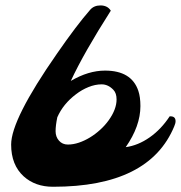

<svg xmlns="http://www.w3.org/2000/svg" viewBox="-20 -695 674 715"><path d="M243.7 -393.6Q309.1 -432.1 371.1 -432.1Q469.7 -432.1 495.1 -356.9Q502.9 -334 502.9 -299.8Q502.9 -225.6 448.2 -147Q494.1 -153.3 537.1 -183.3Q580.1 -213.4 611.8 -261.7Q633.8 -263.2 633.8 -243.7Q633.8 -235.8 628.9 -224.6Q536.1 0.5 178.2 0.5H177.2Q111.3 0.5 68.4 -38.1Q21.5 -80.6 21.5 -156.7Q21.5 -250.5 192.4 -495.6Q264.6 -600.1 315.9 -658.7Q330.1 -674.8 354 -674.8Q380.4 -674.8 392.6 -655.3Q292 -497.6 243.7 -393.6ZM193.4 -258.3Q187 -227.5 187 -206.5Q187 -185.5 199.7 -171.1Q212.4 -156.7 232.7 -156.7Q252.9 -156.7 273.9 -163.8Q294.9 -170.9 314.9 -183.1Q335 -195.3 353 -211.7Q371.1 -228 384.8 -247.1Q414.1 -288.1 414.1 -324.7Q414.1 -348.1 402.3 -360.4Q382.8 -380.9 358.6 -380.9Q334.5 -380.9 309.6 -370.8Q284.7 -360.8 262.7 -343.8Q215.3 -308.1 193.4 -258.3Z"/></svg>

Font: Molle
Style: Regular
Weight: 400
Italic angle: -22°
Designer: Elena Albertoni
Foundry: Elena Albertoni
Version: Version 1.001; ttfautohint (v0.92) -l 12 -r 12 -G 200 -x 10 